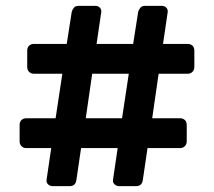

<svg xmlns="http://www.w3.org/2000/svg" viewBox="-20 -675 731 656"><path d="M160 -39Q151 -39 144.5 -45Q138 -51 139 -60L155 -169H70Q60 -169 53.5 -175.5Q47 -182 47 -192V-248Q47 -259 53.5 -265Q60 -271 70 -271H170L193 -423H96Q86 -423 79.5 -429.5Q73 -436 73 -446V-502Q73 -513 79.5 -519Q86 -525 96 -525H208L225 -634Q227 -642 232.5 -648.5Q238 -655 248 -655H306Q315 -655 321 -649Q327 -643 326 -634L310 -525H435L452 -634Q454 -642 459.5 -648.5Q465 -655 475 -655H533Q542 -655 548 -649Q554 -643 553 -634L537 -525H621Q631 -525 637.5 -519Q644 -513 644 -502V-446Q644 -436 637.5 -429.5Q631 -423 621 -423H522L500 -271H595Q605 -271 611.5 -265Q618 -259 618 -248V-192Q618 -182 611.5 -175.5Q605 -169 595 -169H484L468 -60Q465 -39 445 -39H387Q378 -39 371.5 -45Q365 -51 366 -60L382 -169H257L241 -60Q238 -39 218 -39ZM273 -271H397L420 -423H295Z"/></svg>

Font: Rubik Light Medium
Style: Regular
Weight: 500
Version: Version 2.104